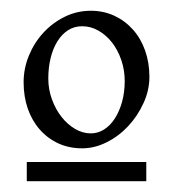

<svg xmlns="http://www.w3.org/2000/svg" viewBox="-20 -623 322 357"><path d="M211.9 -472.2Q211.9 -492.7 205.6 -511.2Q199.2 -529.8 188.5 -543.7Q177.7 -557.6 163.3 -565.9Q148.9 -574.2 132.8 -574.2Q118.2 -574.2 106.7 -566.9Q95.2 -559.6 86.9 -546.4Q78.6 -533.2 74.2 -515.4Q69.8 -497.6 69.8 -477.1Q69.8 -456.5 76.7 -438Q83.5 -419.4 94.5 -405.5Q105.5 -391.6 119.6 -383.3Q133.8 -375 148.9 -375Q162.1 -375 173.6 -382.3Q185.1 -389.6 193.6 -402.8Q202.1 -416 207 -433.8Q211.9 -451.7 211.9 -472.2ZM29.8 -286.1V-321.8H252V-286.1ZM257.8 -480Q257.8 -455.1 246.8 -431.2Q235.8 -407.2 218.3 -388.4Q200.7 -369.6 178.2 -358.4Q155.8 -347.2 132.8 -347.2Q108.4 -347.2 88.4 -356.4Q68.4 -365.7 54 -382.1Q39.6 -398.4 31.7 -420.9Q23.9 -443.4 23.9 -470.2Q23.9 -495.6 33.7 -519.5Q43.5 -543.5 60.5 -562Q77.6 -580.6 100.3 -591.8Q123 -603 148.9 -603Q172.4 -603 192.4 -593.8Q212.4 -584.5 227.1 -568.1Q241.7 -551.8 249.8 -529.1Q257.8 -506.3 257.8 -480Z"/></svg>

Font: Gentium Plus Afr
Style: Regular
Weight: 400
Designer: J. Victor Gaultney, Annie Olsen, Iska Routamaa, Becca Hirsbrunner
Foundry: SIL International
Version: Version 5.000